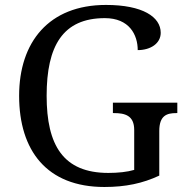

<svg xmlns="http://www.w3.org/2000/svg" viewBox="-20 -744 754 774"><path d="M400.9 9.8C486.8 9.8 555.2 -4.9 622.1 -36.1V-215.8C622.1 -278.8 652.8 -288.1 690.9 -288.1H694.8V-330.1H435.1V-288.1H439C483.4 -288.1 521 -278.8 521 -220.2V-59.1C493.2 -50.8 455.6 -46.9 417 -46.9C234.9 -46.9 168 -158.2 168 -357.9C168 -558.6 232.9 -670.9 402.8 -670.9C501 -670.9 535.2 -604 535.2 -542C586.9 -542 627.9 -568.8 627.9 -611.8C627.9 -675.8 555.2 -724.1 407.2 -724.1C176.8 -724.1 57.1 -574.2 57.1 -357.9C57.1 -137.2 168.5 9.8 400.9 9.8Z"/></svg>

Font: Gandom
Style: Regular
Weight: 400
Foundry: DejaVu fonts team - Redesigned by Saber Rastikerdar - Based on Samim Font
Version: Version 0.8